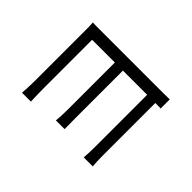

<svg xmlns="http://www.w3.org/2000/svg" viewBox="-139 -977 1278 1278"><g transform="rotate(-45 500.0 -338.5)"><path d="M167 -702Q179 -701 202.5 -699.5Q226 -698 251.5 -697.5Q277 -697 293 -697Q310 -697 344 -697Q378 -697 422 -697Q466 -697 514.5 -697Q563 -697 610 -697Q657 -697 696 -697Q735 -697 760 -697Q781 -697 799.5 -697.5Q818 -698 831 -699Q830 -689 830 -673.5Q830 -658 830 -639Q830 -629 830 -587.5Q830 -546 830 -487Q830 -428 830 -360.5Q830 -293 830 -228.5Q830 -164 830 -113Q830 -62 830 -35Q830 -19 830.5 -3.5Q831 12 831 25H745Q746 17 746 7Q746 -3 746 -15.5Q746 -28 746 -40Q746 -73 746 -125.5Q746 -178 746 -240.5Q746 -303 746 -366Q746 -429 746 -483.5Q746 -538 746 -575Q746 -612 746 -621Q737 -621 704 -621Q671 -621 626 -621Q581 -621 530.5 -621Q480 -621 432 -621Q384 -621 347 -621Q310 -621 293 -621Q277 -621 251.5 -620.5Q226 -620 202.5 -619.5Q179 -619 167 -618ZM196 -412Q215 -410 244.5 -408.5Q274 -407 305 -407Q321 -407 360 -407Q399 -407 451 -407Q503 -407 558 -407Q613 -407 662.5 -407Q712 -407 746.5 -407Q781 -407 789 -407V-331Q781 -331 746.5 -331Q712 -331 662.5 -331Q613 -331 558 -331Q503 -331 451.5 -331Q400 -331 361 -331Q322 -331 306 -331Q274 -331 244 -330.5Q214 -330 196 -330ZM153 -107Q168 -106 194.5 -104.5Q221 -103 253 -103Q271 -103 313 -103Q355 -103 411 -103Q467 -103 527 -103Q587 -103 642 -103Q697 -103 737 -103Q777 -103 790 -103V-26Q775 -26 734.5 -26Q694 -26 639 -26Q584 -26 524.5 -26Q465 -26 410 -26Q355 -26 313 -26Q271 -26 254 -26Q224 -26 196 -25Q168 -24 153 -22Z"/></g></svg>

Font: Noto Sans SC Thin
Style: Regular
Weight: 400
Version: Version 2.004-H2;hotconv 1.0.118;makeotfexe 2.5.65603